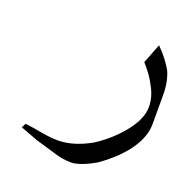

<svg xmlns="http://www.w3.org/2000/svg" viewBox="-93 -493 627 647"><g transform="rotate(20 220.5 -169.5)"><path d="M441.4 -148.4Q441.4 -97.7 398.4 -43Q363.3 0 312.5 35.2Q257.8 66.4 226.6 66.4Q195.3 66.4 160.2 54.7Q132.8 46.9 93.8 35.2Q62.5 23.4 31.2 11.7L39.1 -3.9Q70.3 0 101.6 5.9Q132.8 11.7 160.2 11.7Q214.8 11.7 277.3 -23.4Q332 -58.6 371.1 -107.4Q410.2 -156.2 410.2 -199.2Q410.2 -234.4 390.6 -269.5Q375 -300.8 343.8 -335.9L371.1 -406.2Q406.2 -371.1 425.8 -335.9Q441.4 -300.8 441.4 -253.9Z"/></g></svg>

Font: 和音 by 宁静之雨，公众号njzyshare
Style: Regular
Weight: 400
Designer: Steve Matteson
Foundry: Ascender Corporation
Version: Version 6.00;June 8, 2018;FontCreator 11.0.0.2388 32-bit